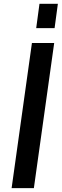

<svg xmlns="http://www.w3.org/2000/svg" viewBox="-20 -972 319 992"><path d="M155 0H40L145 -750H260ZM167 -826.5 184 -952.5H279L262 -826.5Z"/></svg>

Font: Mohave SemiBold
Style: Italic
Weight: 600
Italic angle: -8°
Designer: Gumpita Rahayu
Foundry: Tokotype
Version: Version 2.003